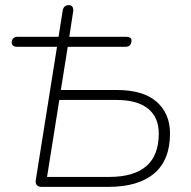

<svg xmlns="http://www.w3.org/2000/svg" viewBox="-20 -731 747 751"><path d="M403 0H143Q130 0 124 -7Q118 -14 120 -27L203 -548H47Q36 -548 30.5 -553Q25 -558 26 -568Q29 -587 49 -587H218L206 -567L225 -689Q227 -700 233 -705.5Q239 -711 249 -711Q259 -711 263.5 -704Q268 -697 266 -685L248 -567L242 -587H473Q484 -587 490 -582.5Q496 -578 494 -568Q491 -548 471 -548H245L218 -379H437Q540 -379 592.5 -333Q645 -287 645 -209Q645 -105 583 -52.5Q521 0 403 0ZM212 -340 164 -39H407Q601 -39 601 -208Q601 -273 558.5 -306.5Q516 -340 436 -340Z"/></svg>

Font: Nunito Variable Extra Light
Style: Italic
Weight: 200
Italic angle: -9°
Designer: Vernon Adams
Foundry: Vernon Adams
Version: Version 3.602